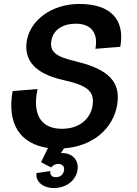

<svg xmlns="http://www.w3.org/2000/svg" viewBox="-20 -736 696 972"><path d="M253 216C309 216 362 183 372 127C382 71 341 39 298 39C295 39 291 39 288 40L304 15C447 5 551 -81 573 -204C598 -344 493 -394 358 -427C260 -450 231 -475 240 -531C250 -585 297 -616 364 -616C435 -616 479 -576 463 -489L589 -499C614 -639 538 -716 382 -716C240 -716 134 -633 116 -531C99 -432 157 -364 295 -332C417 -305 462 -278 448 -198C437 -137 386 -84 293 -84C194 -84 141 -149 170 -285L44 -275C14 -108 83 -7 223 13L188 85L214 99L240 112L242 109C248 101 259 94 275 94C295 94 308 106 304 127C300 150 283 161 263 161C244 161 232 151 235 130L165 140C159 184 198 216 253 216Z"/></svg>

Font: Uncut Sans Semibold
Style: Italic
Weight: 600
Italic angle: -10°
Designer: Kasper Nordkvist
Foundry: Uncut Type
Version: Version 1.111;FEAKit 1.0